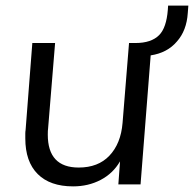

<svg xmlns="http://www.w3.org/2000/svg" viewBox="-20 -656 690 683"><path d="M650 -636 648 -610Q644 -547 609 -508Q575 -468 516 -459L480 0H401L407 -82Q382 -39 338 -16Q294 7 240 7Q158 7 114 -37Q70 -81 70 -164Q70 -174 70 -181Q70 -188 71 -193L95 -503H176L151 -198Q150 -193 150 -177Q150 -60 260 -60Q329 -60 369 -102Q410 -145 416 -219L439 -503H462Q518 -503 546 -531Q572 -557 577 -621L578 -636Z"/></svg>

Font: PRinguin Sans
Style: Italic
Weight: 400
Designer: Vernon Adams
Foundry: Vernon Adams
Version: ""